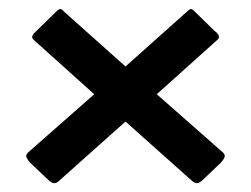

<svg xmlns="http://www.w3.org/2000/svg" viewBox="-20 -536 570 436"><path d="M48 -167Q42 -174 40 -179Q38 -184 44 -190L194 -322L57 -445Q51 -450 54 -455.5Q57 -461 63 -466L108 -510Q114 -516 117.5 -515.5Q121 -515 125 -510L265 -385L405 -510Q410 -515 413 -515.5Q416 -516 422 -510L467 -466Q474 -461 476.5 -455.5Q479 -450 473 -445L336 -322L486 -190Q492 -184 490 -179Q488 -174 482 -167L440 -127Q432 -120 427 -120Q422 -120 414 -127L265 -260L116 -127Q109 -120 103.5 -120Q98 -120 90 -127Z"/></svg>

Font: Glory ExtraBold
Style: Regular
Weight: 800
Designer: Robert Leuschke
Foundry: Robert Leuschke
Version: Version 1.011